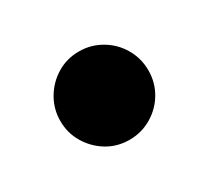

<svg xmlns="http://www.w3.org/2000/svg" viewBox="-55 -600 368 340"><g transform="rotate(-30 129.0 -430.0)"><path d="M130 -340Q105 -340 84.8 -352.2Q64.5 -364.5 52.2 -385Q40 -405.5 40 -430Q40 -454.5 52.2 -475.2Q64.5 -496 84.8 -508.2Q105 -520.5 130 -520.5Q154.5 -520.5 175.2 -508.2Q196 -496 208 -475.2Q220 -454.5 220 -430Q220 -405.5 208 -385Q196 -364.5 175.2 -352.2Q154.5 -340 130 -340Z"/></g></svg>

Font: Bodoni Moda 11pt
Style: Bold
Weight: 700
Designer: Owen Earl
Foundry: indestructible type
Version: Version 2.004